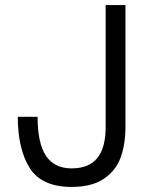

<svg xmlns="http://www.w3.org/2000/svg" viewBox="-20 -720 604 756"><path d="M50 -260H128Q128 -156 161 -106.5Q194 -57 262 -57Q330 -57 363 -97.5Q396 -138 396 -220V-700H474V-220Q474 -153 455.5 -101Q437 -49 389.5 -16.5Q342 16 262 16Q144 16 97 -58.5Q50 -133 50 -260Z"/></svg>

Font: Uncut Sans VF
Style: Regular
Weight: 400
Designer: Kasper Nordkvist
Foundry: Uncut Type
Version: Version 1.100;FEAKit 1.0